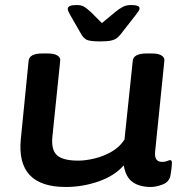

<svg xmlns="http://www.w3.org/2000/svg" viewBox="-20 -738 733 765"><path d="M242 7Q44 7 63 -184L94 -496Q97 -525 150 -525H169Q196 -525 208.5 -517Q221 -509 220 -497L189 -196Q183 -142 206.5 -120Q230 -98 292 -98Q321 -98 356.5 -106.5Q392 -115 424.5 -133.5Q457 -152 476 -182L509 -496Q512 -525 565 -525H585Q611 -525 623.5 -517Q636 -509 635 -497L598 -133Q594 -93 626 -93Q638 -93 646 -96.5Q654 -100 658 -100Q665 -100 665 -89Q665 -86 664 -73.5Q663 -61 659 -38Q654 -13 628 -3Q602 7 581 7Q536 7 508.5 -12.5Q481 -32 473 -79Q436 -37 372.5 -15Q309 7 242 7ZM502 -718Q536 -718 536 -705Q536 -700 532.5 -694.5Q529 -689 519 -676L462 -603Q454 -593 446 -586.5Q438 -580 423 -576.5Q408 -573 379 -573Q336 -573 323.5 -580.5Q311 -588 303 -603L261 -676Q250 -695 250 -702Q250 -710 258 -714Q266 -718 286 -718Q304 -718 315.5 -711Q327 -704 342 -690L386 -646L439 -690Q456 -704 470 -711Q484 -718 502 -718Z"/></svg>

Font: Asap Expanded Expanded SemiBold
Style: Italic
Weight: 600
Width: 7
Italic angle: -6°
Designer: Pablo Cosgaya
Foundry: Omnibus-Type
Version: Version 3.001; ttfautohint (v1.8.4.7-5d5b)